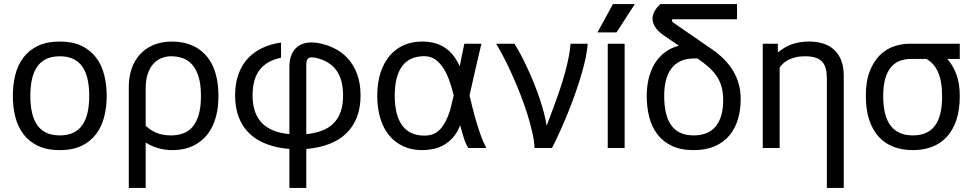

<svg xmlns="http://www.w3.org/2000/svg" viewBox="-20 -736 4843 955"><path d="M43.9 -259.3Q43.9 -315.4 56.4 -364.5Q68.8 -413.6 96.7 -450.2Q124.5 -486.8 168.9 -508.1Q213.4 -529.3 277.3 -529.3Q340.8 -529.3 385.3 -508.1Q429.7 -486.8 457.5 -450.2Q485.4 -413.6 498 -364.5Q510.7 -315.4 510.7 -259.3Q510.7 -203.1 498 -154.1Q485.4 -105 457.5 -68.4Q429.7 -31.7 385.3 -10.5Q340.8 10.7 277.3 10.7Q213.4 10.7 168.9 -10.5Q124.5 -31.7 96.7 -68.4Q68.8 -105 56.4 -154.1Q43.9 -203.1 43.9 -259.3ZM130.9 -259.3Q130.9 -212.4 139.2 -175.8Q147.5 -139.2 165 -114Q182.6 -88.9 210.4 -75.7Q238.3 -62.5 277.3 -62.5Q316.4 -62.5 344.2 -75.7Q372.1 -88.9 389.6 -114Q407.2 -139.2 415.5 -175.8Q423.8 -212.4 423.8 -259.3Q423.8 -306.2 415.5 -342.8Q407.2 -379.4 389.6 -404.5Q372.1 -429.7 344.2 -442.9Q316.4 -456.1 277.3 -456.1Q238.3 -456.1 210.4 -442.9Q182.6 -429.7 165 -404.5Q147.5 -379.4 139.2 -342.8Q130.9 -306.2 130.9 -259.3Z M620.6 198.7V-305.2Q620.6 -352.5 634.5 -393.6Q648.4 -434.6 675.5 -464.8Q702.6 -495.1 743.2 -512.2Q783.7 -529.3 837.4 -529.3Q864.7 -529.3 892.3 -523.7Q919.9 -518.1 945.6 -505.4Q971.2 -492.7 993.2 -472.2Q1015.1 -451.7 1031.5 -421.6Q1047.9 -391.6 1057.1 -351.3Q1066.4 -311 1066.4 -259.3Q1066.4 -207.5 1057.1 -167.7Q1047.9 -127.9 1031.5 -97.9Q1015.1 -67.9 993.2 -47.1Q971.2 -26.4 946 -13.4Q920.9 -0.5 893.8 5.1Q866.7 10.7 839.8 10.7Q799.3 10.7 765.4 0.5Q731.4 -9.8 704.6 -26.9V198.7ZM704.6 -110.4Q717.3 -98.6 730.7 -89.8Q744.1 -81.1 759.3 -75Q774.4 -68.8 792 -65.7Q809.6 -62.5 830.6 -62.5Q861.3 -62.5 888.4 -71.5Q915.5 -80.6 935.8 -102.8Q956.1 -125 967.8 -163.1Q979.5 -201.2 979.5 -259.3Q979.5 -316.4 967.8 -354.2Q956.1 -392.1 935.8 -414.8Q915.5 -437.5 888.4 -446.8Q861.3 -456.1 830.6 -456.1Q804.7 -456.1 782 -446.5Q759.3 -437 741.9 -417.5Q724.6 -397.9 714.6 -367.9Q704.6 -337.9 704.6 -296.9Z M1503.4 -68.8Q1547.4 -73.2 1581.5 -86.2Q1615.7 -99.1 1638.9 -122.3Q1662.1 -145.5 1674.3 -179.9Q1686.5 -214.4 1686.5 -261.2Q1686.5 -341.3 1652.1 -387.5Q1617.7 -433.6 1549.8 -448.7Q1545.4 -449.7 1539.8 -450.2Q1534.2 -450.7 1529.8 -450.7Q1517.1 -450.7 1510.3 -442.6Q1503.4 -434.6 1503.4 -414.1ZM1503.4 198.7H1419.4V4.9Q1354 -0.5 1303.7 -20.3Q1253.4 -40 1219 -73.7Q1184.6 -107.4 1167 -154.3Q1149.4 -201.2 1149.4 -261.2Q1149.4 -321.3 1166 -366.9Q1182.6 -412.6 1212.6 -445.1Q1242.7 -477.5 1284.7 -497.3Q1326.7 -517.1 1377.9 -524.4V-449.2Q1305.7 -433.6 1271 -387.9Q1236.3 -342.3 1236.3 -261.2Q1236.3 -220.7 1246.3 -187.5Q1256.3 -154.3 1278.1 -129.4Q1299.8 -104.5 1334.7 -89.1Q1369.6 -73.7 1419.4 -68.8V-402.8Q1419.4 -435.1 1428 -458.3Q1436.5 -481.4 1451.2 -496.1Q1465.8 -510.7 1485.8 -517.8Q1505.9 -524.9 1528.8 -524.9Q1536.1 -524.9 1543.7 -524.2Q1551.3 -523.4 1559.1 -522.5Q1603.5 -515.1 1642.6 -495.8Q1681.6 -476.6 1710.7 -444.3Q1739.7 -412.1 1756.6 -366.7Q1773.4 -321.3 1773.4 -261.2Q1773.4 -201.2 1755.6 -154.3Q1737.8 -107.4 1703.6 -73.7Q1669.4 -40 1618.9 -20.3Q1568.4 -0.5 1503.4 4.9Z M2266.6 -406.2Q2272.5 -433.6 2278.3 -464.4Q2284.2 -495.1 2289.6 -518.6H2374.5Q2356.4 -444.3 2342.3 -380.9Q2328.1 -317.4 2315.4 -261.2Q2323.2 -228 2331.8 -194.1Q2340.3 -160.2 2350.3 -127Q2360.4 -93.8 2371.8 -61.5Q2383.3 -29.3 2398.9 0H2309.1Q2296.4 -20 2286.6 -51Q2276.9 -82 2269 -112.8Q2254.4 -76.2 2233.2 -52.2Q2211.9 -28.3 2187 -14.4Q2162.1 -0.5 2134.5 5.1Q2106.9 10.7 2079.1 10.7Q2027.8 10.7 1986.6 -8.1Q1945.3 -26.9 1916.3 -61.8Q1887.2 -96.7 1871.8 -146.7Q1856.4 -196.8 1856.4 -259.3Q1856.4 -323.7 1872.6 -373.8Q1888.7 -423.8 1918 -458.5Q1947.3 -493.2 1988.3 -511.2Q2029.3 -529.3 2079.1 -529.3Q2115.7 -529.3 2145 -520.8Q2174.3 -512.2 2197 -496.1Q2219.7 -480 2236.8 -457.3Q2253.9 -434.6 2266.6 -406.2ZM2090.3 -456.5Q2016.6 -456.5 1980 -406.5Q1943.4 -356.4 1943.4 -260.3Q1943.4 -209.5 1953.4 -171.9Q1963.4 -134.3 1982.2 -109.9Q2001 -85.4 2028.3 -73.5Q2055.7 -61.5 2090.3 -61.5Q2114.7 -61.5 2133.5 -68.6Q2152.3 -75.7 2167 -90.6Q2181.6 -105.5 2194.3 -128.7Q2207 -151.9 2217.8 -184.1L2236.8 -261.2Q2227.5 -300.3 2214.8 -335.7Q2202.1 -371.1 2184.6 -397.9Q2167 -424.8 2144.3 -440.7Q2121.6 -456.5 2090.3 -456.5Z M2698.7 -110.4Q2707.5 -131.8 2715.1 -153.3Q2722.7 -174.8 2732.4 -200.2Q2748.5 -242.7 2763.4 -286.6Q2778.3 -330.6 2789.8 -372.3Q2801.3 -414.1 2808.6 -451.7Q2815.9 -489.3 2817.9 -518.6H2902.8Q2901.4 -488.3 2893.1 -448.5Q2884.8 -408.7 2871.3 -363.3Q2857.9 -317.9 2840.6 -269Q2823.2 -220.2 2804 -172.6Q2784.7 -125 2764.6 -80.8Q2744.6 -36.6 2725.6 0H2639.2Q2637.2 -34.7 2627.7 -77.4Q2618.2 -120.1 2603.5 -166.7Q2588.9 -213.4 2570.3 -261.5Q2551.8 -309.6 2531.2 -355.7Q2510.7 -401.9 2489.3 -443.6Q2467.8 -485.4 2447.8 -518.6H2538.6Q2553.7 -495.1 2570.3 -463.9Q2586.9 -432.6 2603.5 -396.7Q2620.1 -360.8 2635.7 -322.3Q2651.4 -283.7 2664.1 -246.1Q2676.8 -208.5 2685.8 -173.8Q2694.8 -139.2 2698.7 -110.4Z M3002.9 0V-518.6H3086.9V0ZM3028.8 -715.8H3137.7L3046.4 -574.7H2951.7Z M3521 -491.2Q3553.7 -468.8 3580.1 -442.6Q3606.4 -416.5 3625.2 -385.7Q3644 -355 3654.1 -319.3Q3664.1 -283.7 3664.1 -242.2Q3664.1 -189 3650.4 -142.8Q3636.7 -96.7 3608.2 -62.5Q3579.6 -28.3 3535.4 -8.8Q3491.2 10.7 3430.2 10.7Q3366.2 10.7 3321.8 -10.5Q3277.3 -31.7 3249.5 -68.4Q3221.7 -105 3209.2 -154.1Q3196.8 -203.1 3196.8 -259.3Q3196.8 -301.8 3205.6 -341.6Q3214.4 -381.3 3233.6 -414.8Q3252.9 -448.2 3283.2 -472.7Q3313.5 -497.1 3356.4 -508.8L3282.7 -559.1Q3271.5 -566.9 3261 -576.2Q3250.5 -585.4 3242.7 -595.9Q3234.9 -606.4 3230.2 -618.4Q3225.6 -630.4 3225.6 -643.6Q3225.6 -660.2 3234.6 -678.2Q3243.7 -696.3 3264.6 -715.8H3646V-640.1H3325.7Q3323.2 -638.7 3322.5 -636.7Q3321.8 -634.8 3321.8 -633.8Q3321.8 -629.9 3326.2 -626.2Q3330.6 -622.6 3337.4 -617.7ZM3449.2 -445.3H3433.6Q3393.1 -445.3 3364.7 -431.9Q3336.4 -418.5 3318.4 -393.8Q3300.3 -369.1 3292 -335Q3283.7 -300.8 3283.7 -259.3Q3283.7 -212.4 3292 -175.8Q3300.3 -139.2 3317.9 -114Q3335.4 -88.9 3363.3 -75.7Q3391.1 -62.5 3430.2 -62.5Q3503.9 -62.5 3540.5 -108.2Q3577.1 -153.8 3577.1 -237.8Q3577.1 -274.4 3569.3 -303.2Q3561.5 -332 3545.4 -356.2Q3529.3 -380.4 3505.4 -401.9Q3481.4 -423.3 3449.2 -445.3Z M3849.1 -518.6V-475.1Q3864.3 -487.3 3880.4 -497.6Q3896.5 -507.8 3915.3 -514.6Q3934.1 -521.5 3956.1 -525.4Q3978 -529.3 4004.4 -529.3Q4087.4 -529.3 4132.1 -485.4Q4176.8 -441.4 4176.8 -358.4V198.7H4092.8V-343.3Q4092.8 -371.6 4087.9 -392.6Q4083 -413.6 4070.6 -427.7Q4058.1 -441.9 4037.1 -449Q4016.1 -456.1 3984.4 -456.1Q3957 -456.1 3936.5 -450.9Q3916 -445.8 3900.6 -437.7Q3885.3 -429.7 3874.8 -419.7Q3864.3 -409.7 3857.9 -400.4V0H3773.9V-518.6Z M4753.9 -258.8Q4753.9 -189.9 4737.1 -139.4Q4720.2 -88.9 4689.5 -55.4Q4658.7 -22 4615.7 -5.6Q4572.8 10.7 4520.5 10.7Q4468.3 10.7 4425 -5.6Q4381.8 -22 4351.1 -55.4Q4320.3 -88.9 4303.5 -139.6Q4286.6 -190.4 4286.6 -259.3Q4286.6 -332.5 4306.2 -382.1Q4325.7 -431.6 4356.9 -462.2Q4388.2 -492.7 4427 -505.6Q4465.8 -518.6 4504.9 -518.6H4753.9V-442.9H4691.4Q4717.8 -415 4735.8 -369.1Q4753.9 -323.2 4753.9 -258.8ZM4511.7 -442.9Q4480 -442.9 4454.6 -432.9Q4429.2 -422.9 4410.9 -400.6Q4392.6 -378.4 4382.8 -343.5Q4373 -308.6 4373 -258.8Q4373 -158.7 4410.2 -110.6Q4447.3 -62.5 4520.5 -62.5Q4593.8 -62.5 4629.9 -110.1Q4666 -157.7 4666 -255.9Q4666 -294.4 4660.9 -324.5Q4655.8 -354.5 4645.8 -377.2Q4635.7 -399.9 4621.3 -416Q4606.9 -432.1 4587.9 -442.9Z"/></svg>

Font: Arian AMU
Style: Regular
Weight: 400
Designer: Ruben Hakobyan (Tarumian)
Foundry: Ruben Hakobyan (Tarumian)
Version: Version 4.003